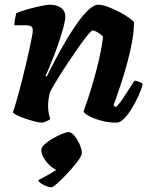

<svg xmlns="http://www.w3.org/2000/svg" viewBox="-20 -520 626 814"><path d="M158 0Q147 0 127.5 -5Q108 -10 87.5 -17Q67 -24 52 -31.5Q37 -39 35 -44Q47 -80 61 -132Q75 -184 88 -239Q101 -294 110 -337Q113 -352 115 -362Q117 -372 118 -380Q119 -388 119 -393Q119 -404 111.5 -408.5Q104 -413 88 -413H41Q41 -426 44 -441Q47 -456 49 -464Q64 -471 93 -479.5Q122 -488 150.5 -494Q179 -500 192 -500Q220 -500 238.5 -487Q257 -474 257 -448Q257 -435 250 -408.5Q243 -382 232.5 -350Q222 -318 210 -287Q198 -256 188 -232Q178 -208 173 -199L178 -195Q195 -230 216.5 -270.5Q238 -311 262 -351.5Q286 -392 310 -425.5Q334 -459 356.5 -479.5Q379 -500 397 -500Q413 -500 437.5 -491Q462 -482 486.5 -469Q511 -456 528.5 -443.5Q546 -431 548 -425Q548 -388 540 -343.5Q532 -299 519.5 -253.5Q507 -208 494.5 -169.5Q482 -131 472.5 -105Q463 -79 461 -73L472 -66Q483 -76 497 -96.5Q511 -117 525.5 -139.5Q540 -162 550 -178Q559 -178 571 -173Q583 -168 585 -163Q580 -142 567.5 -114.5Q555 -87 539 -60.5Q523 -34 506 -17Q489 0 474 0Q442 0 411 -8Q380 -16 358.5 -27.5Q337 -39 334 -47Q339 -60 350.5 -94Q362 -128 375.5 -174.5Q389 -221 400.5 -271Q412 -321 417 -364Q409 -373 400 -379Q391 -385 384 -388Q377 -391 373 -391Q368 -391 352.5 -372.5Q337 -354 316 -324Q295 -294 271.5 -259Q248 -224 227 -190Q206 -156 192 -130Q188 -116 186 -100.5Q184 -85 184 -69Q184 -55 186.5 -41Q189 -27 193 -15Q186 -10 176 -5.5Q166 -1 158 0ZM199 274Q185 274 165 264Q145 254 142 244Q159 235 177.5 225Q196 215 213 204Q230 193 239 180L231 203Q218 203 200 189Q182 175 168.5 154.5Q155 134 155 116Q155 105 169 92Q183 79 203 67.5Q223 56 242 48Q261 40 271 40Q283 40 296 56Q309 72 318 93Q327 114 327 129Q327 138 315.5 155Q304 172 286 192.5Q268 213 250 231.5Q232 250 217.5 262Q203 274 199 274Z"/></svg>

Font: Texturina Medium 12pt Black
Style: Italic
Weight: 900
Italic angle: -11°
Version: Version 1.002